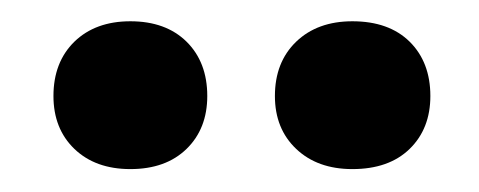

<svg xmlns="http://www.w3.org/2000/svg" viewBox="-20 -682 439 176"><path d="M99.5 -527Q67.5 -527 48.2 -545.5Q29 -564 29 -594Q29 -625 48.2 -643.8Q67.5 -662.5 99.5 -662.5Q132 -662.5 151 -643.8Q170 -625 170 -594Q170 -564 151 -545.5Q132 -527 99.5 -527ZM303 -527Q271 -527 251.5 -545.5Q232 -564 232 -594Q232 -625 251.5 -643.8Q271 -662.5 303 -662.5Q336.5 -662.5 355.5 -643.8Q374.5 -625 374.5 -594Q374.5 -564 355.5 -545.5Q336.5 -527 303 -527Z"/></svg>

Font: Fraunces SemiBold
Style: Regular
Weight: 600
Version: Version 1.000;[b76b70a41]